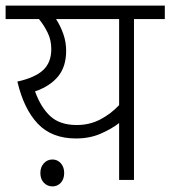

<svg xmlns="http://www.w3.org/2000/svg" viewBox="-20 -642 608 685"><path d="M568 -622V-574H458V0H405V-203Q378 -182 339 -165Q300 -148 251 -148Q165 -148 115 -200.5Q65 -253 42 -351Q105 -365 134 -392Q163 -419 163 -467Q163 -499 150 -525.5Q137 -552 119 -574H0V-622ZM105 -316Q126 -258 160 -227Q194 -196 254 -196Q300 -196 338 -216Q376 -236 405 -267V-574H180Q196 -549 206 -520.5Q216 -492 216 -461Q216 -404 187 -369Q158 -334 105 -316ZM124 -25Q124 -46 136.5 -59.5Q149 -73 167 -73Q185 -73 197 -59.5Q209 -46 209 -25Q209 -3 197 10Q185 23 167 23Q149 23 136.5 10Q124 -3 124 -25Z"/></svg>

Font: RS Noto Sans Light
Style: Regular
Weight: 300
Designer: Monotype Design Team
Foundry: Monotype Imaging Inc.
Version: Version 3.10